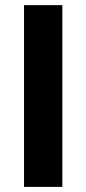

<svg xmlns="http://www.w3.org/2000/svg" viewBox="-20 -731 338 751"><path d="M74 0V-710.9H223.9V0Z"/></svg>

Font: RobotoFlex
Style: Regular
Weight: 400
Designer: Berlow after Robertson
Foundry: Google
Version: Version 2.136